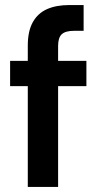

<svg xmlns="http://www.w3.org/2000/svg" viewBox="-20 -740 397 760"><path d="M90 0V-559Q90 -617 110 -652.5Q130 -688 166.5 -704Q203 -720 254 -720H311V-618H273Q239 -618 224.5 -604.5Q210 -591 210 -558V0ZM20 -399V-499H322V-399Z"/></svg>

Font: DM Sans 20pt SemiBold
Style: Regular
Weight: 600
Version: Version 4.004;gftools[0.9.30]